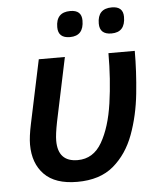

<svg xmlns="http://www.w3.org/2000/svg" viewBox="-53 -786 703 843"><g transform="rotate(-5 298.5 -365.0)"><path d="M254 10Q354 10 414 -41Q474 -92 504.5 -174.5Q535 -257 545 -353.5Q555 -450 555 -541H439Q439 -426 424 -321.5Q409 -217 371 -151Q333 -85 264 -85Q177 -85 177 -178Q177 -206 188 -261L247 -541H132L73 -262Q61 -206 61 -171Q61 -88 109 -39Q157 10 254 10ZM460 -626Q521 -626 521 -694Q521 -740 471 -740Q408 -740 408 -674Q408 -626 460 -626ZM277 -626Q338 -626 338 -694Q338 -740 288 -740Q225 -740 225 -674Q225 -626 277 -626Z"/></g></svg>

Font: Noto Sans UI Medium
Style: Italic
Weight: 500
Italic angle: -12°
Designer: Monotype Design Team
Foundry: Monotype Imaging Inc.
Version: Version 1.901